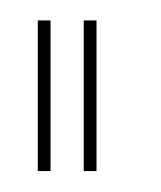

<svg xmlns="http://www.w3.org/2000/svg" viewBox="-20 -695 158 188"><path d="M62 -527.5H74.5V-675H62ZM17 -527.5H29.5V-675H17Z"/></svg>

Font: Anybody SemiExpanded Thin
Style: Regular
Weight: 250
Width: 6
Version: Version 1.113;gftools[0.9.25]